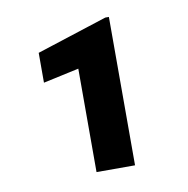

<svg xmlns="http://www.w3.org/2000/svg" viewBox="-54 -763 480 489"><g transform="rotate(-10 186.5 -518.0)"><path d="M257.8 -326.7H158.2V-594.2L65.9 -574.2V-651.4L248.5 -710.4H257.8Z"/></g></svg>

Font: RobotoDraft
Style: Bold
Weight: 700
Version: Version 2.001150; 2014